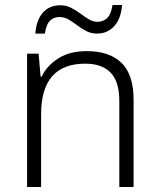

<svg xmlns="http://www.w3.org/2000/svg" viewBox="-20 -746 636 766"><path d="M326 -542Q417 -542 465 -495Q513 -448 513 -348V0H456V-344Q456 -420 421.5 -456Q387 -492 320 -492Q144 -492 144 -290V0H88V-532H134L142 -440H146Q167 -484 212.5 -513Q258 -542 326 -542ZM121 -612Q125 -666 151 -695.5Q177 -725 221 -725Q244 -725 263.5 -715Q283 -705 300.5 -692Q318 -679 334.5 -669Q351 -659 369 -659Q391 -659 407 -673.5Q423 -688 429 -726H467Q463 -672 436 -642Q409 -612 367 -612Q344 -612 324.5 -622Q305 -632 288 -645Q271 -658 254 -668Q237 -678 217 -678Q195 -678 180 -664Q165 -650 159 -612Z"/></svg>

Font: BC Sans Light
Style: Regular
Weight: 300
Designer: Monotype Design Team
Foundry: Monotype Imaging Inc.
Version: Version 2.000;GOOG;noto-source:20170915:90ef993387c0